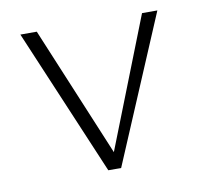

<svg xmlns="http://www.w3.org/2000/svg" viewBox="-55 -470 563 530"><g transform="rotate(-10 226.0 -205.5)"><path d="M208 0 34 -411H80L245 -15L219 -14L375 -411H418L244 0Z"/></g></svg>

Font: Ysabeau ExtraLight
Style: Regular
Weight: 250
Designer: Christian Thalmann (Catharsis Fonts)
Version: Version 2.002